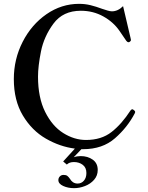

<svg xmlns="http://www.w3.org/2000/svg" viewBox="-20 -763 770 1000"><path d="M684 -179 682 -173Q644 -100 579 -43Q514 14 413 14H404L364 56Q381 50 400 50Q437 50 463 68.5Q489 87 489 122Q489 152 470 173.5Q451 195 422.5 206Q394 217 366 217Q334 217 309 205.5Q284 194 284 175Q284 164 291.5 156Q299 148 311 148Q324 148 330.5 153Q337 158 344 168Q351 180 360 186Q371 193 384 193Q404 193 417 178Q430 163 430 138Q430 110 411 95.5Q392 81 365 81Q341 81 328 94L309 78L370 11Q292 1 219 -41Q146 -83 99 -161.5Q52 -240 52 -351Q52 -455 98 -545Q144 -635 222 -689Q300 -743 392 -743Q423 -743 451.5 -736Q480 -729 512 -717Q527 -712 540.5 -708Q554 -704 563 -704Q594 -704 621 -731Q653 -596 660 -565L662 -555Q662 -549 654 -544Q652 -543 649 -543Q644 -543 638 -550Q634 -556 602.5 -602Q571 -648 518 -677.5Q465 -707 401 -707Q308 -707 258.5 -640Q209 -573 193.5 -495.5Q178 -418 178 -364Q178 -255 215 -180.5Q252 -106 309.5 -70Q367 -34 428 -34Q508 -34 561 -75.5Q614 -117 660 -188Q665 -194 669 -194Q672 -194 678 -189Q684 -185 684 -179Z"/></svg>

Font: Shippori Mincho SemiBold
Style: Regular
Weight: 600
Designer: FONTDASU
Foundry: FONTDASU / Google Inc. / but / Adobe
Version: Version 3.110; ttfautohint (v1.8.3)